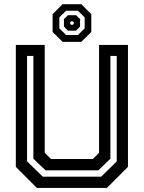

<svg xmlns="http://www.w3.org/2000/svg" viewBox="-20 -920 704 940"><path d="M160.5 0 57.5 -103V-700H199V-172L229.5 -141.5H434.5L465 -172V-700H606.5V-103L503.5 0ZM189.5 -55H475.5L551.5 -130V-646H520.5V-143L461.5 -86H203L143.5 -143V-646H112.5V-130ZM286.5 -715 237.5 -763.5V-850.5L286.5 -899.5H378L427 -850.5V-763.5L378 -715ZM303.5 -748.5H361.5L394.5 -781V-835L361.5 -867.5H303.5L270.5 -835V-781ZM312.5 -770 293 -790V-826.5L312.5 -845.5H352.5L372 -826.5V-790L352.5 -770ZM328 -798.5H336.5L341 -803.5V-811L336.5 -815.5H328L323.5 -811V-803.5Z"/></svg>

Font: Tourney Thin SemiBold
Style: Regular
Weight: 600
Version: Version 1.015